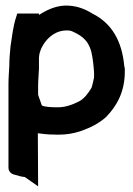

<svg xmlns="http://www.w3.org/2000/svg" viewBox="-20 -485 472 680"><path d="M10 109C10 123 21 132 33 134C45 138 57 141 68 142L115 175L114 -13C116 -13 120 -12 123 -12C143 -9 165 -8 186 -8C215 -8 239 -12 264 -20C298 -32 330 -47 356 -71C393 -109 422 -159 422 -231V-243C421 -245 421 -247 420 -252C412 -339 376 -403 307 -437C285 -451 257 -463 224 -465C182 -468 146 -450 118 -432V-437H41L38 -427C26 -392 23 -357 17 -319V-318C15 -297 13 -277 13 -252C12 -230 10 -211 10 -186ZM115 -149V-179C115 -201 117 -218 118 -242V-280C118 -284 119 -290 120 -296C130 -334 165 -375 211 -377C226 -378 232 -376 240 -372C275 -356 299 -336 307 -284L310 -263C312 -245 314 -227 313 -210C311 -200 307 -182 304 -174C293 -155 278 -136 262 -127C239 -115 213 -105 185 -105C162 -105 141 -106 129 -111C128 -111 129 -112 128 -112Z"/></svg>

Font: SolarCharger
Style: 950
Weight: 900
Designer: Mew Too
Foundry: Cannot Into Space Fonts/KineticPlasma Fonts
Version: Version 1.100